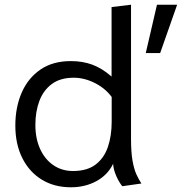

<svg xmlns="http://www.w3.org/2000/svg" viewBox="-20 -783 771 814"><path d="M280.5 11Q210 11 157 -21.5Q104 -54 74.5 -113Q45 -172 45 -250.5Q45 -328 71.8 -389.8Q98.5 -451.5 151 -487.8Q203.5 -524 280.5 -524Q330 -524 371 -509Q412 -494 453 -458.5V-753L535.5 -763V-195Q535.5 -138 541.8 -102.2Q548 -66.5 558.2 -44Q568.5 -21.5 579.5 -5L498.5 6.5Q484.5 -10.5 472.8 -37.2Q461 -64 459.5 -88.5Q437 -41.5 389 -15.2Q341 11 280.5 11ZM289.5 -58Q349.5 -58 385.5 -85.5Q421.5 -113 437.5 -160.2Q453.5 -207.5 453.5 -267V-372Q425.5 -409.5 381.2 -431.5Q337 -453.5 292.5 -453.5Q236 -453.5 200 -427Q164 -400.5 147 -355.2Q130 -310 130 -253.5Q130 -195.5 150.2 -151.2Q170.5 -107 206.5 -82.5Q242.5 -58 289.5 -58ZM598 -558 645.5 -763H731L659 -558Z"/></svg>

Font: Mooli
Style: Regular
Weight: 400
Designer: Vernon Adams
Foundry: Vernon Adams
Version: Version 1.000; ttfautohint (v1.8.4.7-5d5b);gftools[0.9.33]